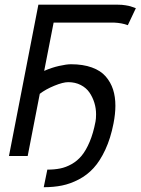

<svg xmlns="http://www.w3.org/2000/svg" viewBox="-20 -655 590 806"><path d="M141.1 -635.3H475.1Q492.2 -635.3 507.1 -632.8Q522 -630.4 528.6 -628.2Q535.2 -626 550.3 -620.6L516.6 -549.3Q491.7 -558.6 459.5 -560.1H205.1L165.5 -357.4Q196.3 -371.1 227.8 -378.2Q259.3 -385.3 277.8 -385.3Q328.6 -385.3 365.7 -371.8Q402.8 -358.4 423.8 -334Q444.8 -309.6 454.6 -279.3Q464.4 -249 464.4 -210.9Q464.4 -177.2 456.5 -136.7Q444.3 -74.2 422.1 -26.6Q399.9 21 372.8 50.5Q345.7 80.1 310.5 98.4Q275.4 116.7 240.2 123.8Q205.1 130.9 163.6 130.9L178.7 57.1Q208.5 57.1 232.7 52.2Q256.8 47.4 280.8 33.9Q304.7 20.5 323 -1.7Q341.3 -23.9 356.4 -59.8Q371.6 -95.7 380.9 -144.5Q383.3 -156.7 383.3 -175.3Q383.3 -200.2 376.2 -223.4Q369.1 -246.6 355.7 -266.4Q342.3 -286.1 319.1 -298.1Q295.9 -310.1 266.6 -310.1Q244.6 -310.1 208.3 -295.2Q171.9 -280.3 147 -261.2L96.2 0H17.6Z"/></svg>

Font: Fantasque Sans Mono
Style: Italic
Weight: 400
Italic angle: -11°
Monospace: yes
Designer: Jany Belluz
Version: Version 1.8.0 ; ttfautohint (v1.8.2)